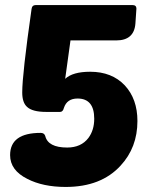

<svg xmlns="http://www.w3.org/2000/svg" viewBox="-20 -730 601 760"><path d="M88 -22Q20 -56 20 -116Q20 -204 141 -204Q155 -204 159 -192Q170 -146 246 -146Q301 -146 330 -184Q353 -215 353 -260Q353 -340 287 -340Q245 -340 233 -303Q229 -287 218 -287H163Q108 -287 87 -307Q68 -324 68 -364Q68 -436 105 -695Q107 -710 122 -710H504Q520 -710 520 -696L516 -637Q511 -570 440 -570H259L238 -418Q268 -446 337 -446Q423 -446 474 -392Q524 -338 524 -251Q524 -146 457 -74Q380 10 240 10Q150 10 88 -22Z"/></svg>

Font: PoetsenOne
Style: Regular
Weight: 400
Designer: Rodrigo Fuenzalida, Pablo Impallari
Foundry: Pablo Impallari, Rodrigo Fuenzalida
Version: Version 1.000